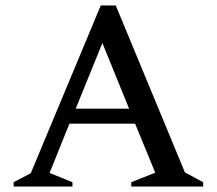

<svg xmlns="http://www.w3.org/2000/svg" viewBox="-20 -685 796 705"><path d="M30 0V-16L93 -49L350 -665H405L659 -52L726 -16V0H462V-16L550 -51L476 -231H235L162 -50L246 -16V0ZM258 -286H454L356 -527Z"/></svg>

Font: Spectral Medium
Style: Regular
Weight: 500
Designer: Jean-Baptiste Levee
Foundry: Production Type
Version: Version 2.001